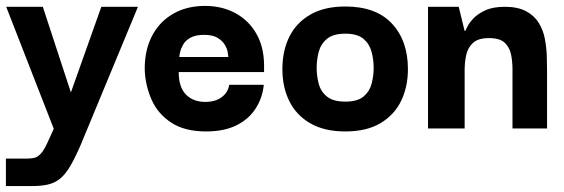

<svg xmlns="http://www.w3.org/2000/svg" viewBox="-21 -435 1909 650"><path d="M-1 195V102H66Q80 102 92.5 100Q105 98 116.5 86Q128 74 141 45L161 1L0 -412H124L219 -122L322 -412H446L252 56Q232 102 215.5 129.5Q199 157 181 171Q163 185 140 190Q117 195 84 195Z M677 10Q604 10 558.5 -20Q513 -50 492 -98Q471 -146 469 -198Q468 -263 493 -312Q518 -361 564.5 -388Q611 -415 673 -415Q730 -415 775 -391Q820 -367 846 -322.5Q872 -278 873 -217Q873 -216 873 -206Q873 -196 873 -191H584Q584 -140 608.5 -115Q633 -90 674 -90Q708 -90 729.5 -106Q751 -122 755 -148H872Q868 -105 845 -68.5Q822 -32 780 -11Q738 10 677 10ZM586 -242H752Q752 -246 750 -258Q748 -270 740 -283.5Q732 -297 715.5 -307Q699 -317 670 -317Q642 -317 625 -308Q608 -299 600 -285.5Q592 -272 589 -259.5Q586 -247 586 -242Z M1148 10Q1077 10 1029.5 -17.5Q982 -45 958.5 -92.5Q935 -140 935 -201Q935 -263 958.5 -310.5Q982 -358 1029.5 -385.5Q1077 -413 1148 -413Q1252 -413 1306 -355Q1360 -297 1360 -201Q1360 -141 1337 -93.5Q1314 -46 1267 -18Q1220 10 1148 10ZM1148 -91Q1189 -91 1209.5 -108Q1230 -125 1237 -151.5Q1244 -178 1244 -205Q1244 -233 1237 -259.5Q1230 -286 1209.5 -303.5Q1189 -321 1148 -321Q1107 -321 1086 -303.5Q1065 -286 1058 -259.5Q1051 -233 1051 -205Q1051 -178 1058 -151.5Q1065 -125 1086 -108Q1107 -91 1148 -91Z M1428 0V-412H1532L1552 -330H1554Q1555 -331 1561 -344Q1567 -357 1581.5 -372.5Q1596 -388 1622 -400Q1648 -412 1688 -412Q1732 -412 1760 -397Q1788 -382 1803 -357.5Q1818 -333 1823.5 -304Q1829 -275 1830 -247.5Q1831 -220 1831 -199V0H1714V-200Q1714 -227 1709 -251Q1704 -275 1687.5 -290.5Q1671 -306 1634 -306Q1598 -306 1580.5 -290Q1563 -274 1557.5 -249.5Q1552 -225 1552 -197V0Z"/></svg>

Font: Darker Grotesque Light ExtraBold
Style: Regular
Weight: 800
Version: Version 1.000;gftools[0.9.28]